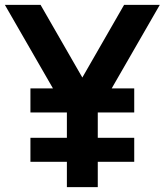

<svg xmlns="http://www.w3.org/2000/svg" viewBox="-20 -770 678 790"><path d="M637.5 -750H490.6L318.8 -451L146.9 -750H0L197.9 -406.3H105.2V-307.3H255.2V-203.1H105.2V-104.2H255.2V0H382.3V-104.2H532.3V-203.1H382.3V-307.3H532.3V-406.3H439.6Z"/></svg>

Font: Manrope3 Bold
Style: Regular
Weight: 700
Designer: Mikhail Sharanda
Foundry: Mikhail Sharanda
Version: Version 3.000;PS 003.000;hotconv 1.0.88;makeotf.lib2.5.64775